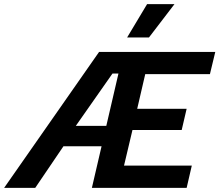

<svg xmlns="http://www.w3.org/2000/svg" viewBox="-78 -912 1065 932"><path d="M-58 0 403 -660H967L941 -552H627L588 -384H828L804 -281H565L524 -108H853L828 0H368L415 -202H230L93 0ZM290 -301H438L497 -555H468ZM636 -892H769L645 -730H539Z"/></svg>

Font: Work Sans SemiBold
Style: Italic
Weight: 600
Italic angle: -13°
Designer: Wei Huang
Foundry: Wei Huang
Version: Version 2.012; ttfautohint (v1.8.3)